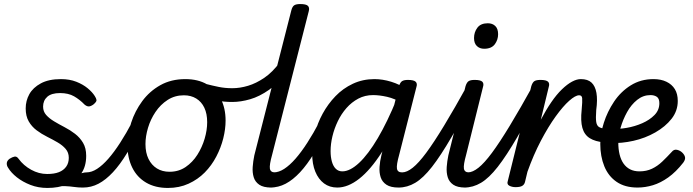

<svg xmlns="http://www.w3.org/2000/svg" viewBox="-20 -910 3423 949"><path d="M264 -13Q298 -27 326.5 -37Q355 -47 376.5 -52.5Q398 -58 409 -58Q418 -58 420 -46.5Q422 -35 418.5 -20.5Q415 -6 407.5 5.5Q400 17 388 17Q367 17 346 14Q325 11 302 10Q279 9 248 15ZM214 19Q169 19 130.5 4Q92 -11 63.5 -33.5Q35 -56 20 -81Q13 -91 13.5 -103Q14 -115 27 -125Q41 -134 52 -136Q63 -138 72 -125Q96 -92 134 -71Q172 -50 213 -50Q248 -50 271 -59Q294 -68 307 -86Q320 -104 320 -130Q320 -156 304.5 -174Q289 -192 265 -206Q241 -220 213 -234Q185 -248 161 -266Q137 -284 122 -310Q107 -336 107 -374Q107 -412 125 -444.5Q143 -477 182 -498Q221 -519 281 -519Q324 -519 357 -506Q390 -493 413 -474Q436 -455 448 -436Q456 -424 457 -415.5Q458 -407 441 -393Q428 -384 418.5 -384Q409 -384 398 -393Q374 -418 346 -434Q318 -450 277 -450Q234 -450 213.5 -431.5Q193 -413 193 -383Q193 -359 208 -342Q223 -325 247 -310.5Q271 -296 299 -281.5Q327 -267 351 -248.5Q375 -230 390.5 -204Q406 -178 406 -140Q406 -86 380.5 -51Q355 -16 312 1.5Q269 19 214 19Z M390 17Q376 17 369 5.5Q362 -6 363.5 -20.5Q365 -35 376 -46.5Q387 -58 408 -58Q433 -58 460 -75.5Q487 -93 515.5 -125.5Q544 -158 574 -204.5Q604 -251 634 -308Q642 -321 655.5 -320Q669 -319 678.5 -309.5Q688 -300 681 -286Q643 -211 608 -153.5Q573 -96 538 -58.5Q503 -21 467 -2Q431 17 390 17Z M810 19Q747 19 702 -7.5Q657 -34 633.5 -82Q610 -130 610 -192Q610 -247 628.5 -304Q647 -361 683 -410Q719 -459 772.5 -489Q826 -519 896 -519Q959 -519 1003.5 -493Q1048 -467 1071.5 -421Q1095 -375 1095 -314Q1095 -272 1083.5 -226Q1072 -180 1049 -136Q1026 -92 992 -57.5Q958 -23 912 -2Q866 19 810 19ZM818 -61Q863 -61 897.5 -84.5Q932 -108 955.5 -145Q979 -182 991.5 -224.5Q1004 -267 1004 -306Q1004 -348 990 -377.5Q976 -407 950 -423Q924 -439 889 -439Q844 -439 808.5 -416Q773 -393 748.5 -356.5Q724 -320 711.5 -278Q699 -236 699 -198Q699 -155 714 -124.5Q729 -94 755.5 -77.5Q782 -61 818 -61Z M1128 -406Q1089 -406 1054.5 -412.5Q1020 -419 990 -429Q976 -434 971.5 -445.5Q967 -457 969 -469.5Q971 -482 979.5 -490Q988 -498 998 -495Q1029 -487 1060.5 -480.5Q1092 -474 1128 -474Q1166 -474 1206 -486Q1246 -498 1286.5 -525.5Q1327 -553 1364 -603Q1374 -616 1386 -608.5Q1398 -601 1404 -586Q1410 -571 1402 -559Q1358 -500 1310.5 -466.5Q1263 -433 1216.5 -419.5Q1170 -406 1128 -406Z M1321 17Q1282 17 1261.5 3Q1241 -11 1234 -34Q1227 -57 1229 -85Q1231 -113 1237 -142L1420 -859Q1425 -878 1434.5 -884Q1444 -890 1464 -890Q1493 -890 1502 -881Q1511 -872 1506 -854L1325 -145Q1311 -95 1314 -76.5Q1317 -58 1339 -58Q1353 -58 1360 -46.5Q1367 -35 1365.5 -20.5Q1364 -6 1353 5.5Q1342 17 1321 17Z M1315 17Q1301 17 1294 5.5Q1287 -6 1288.5 -20.5Q1290 -35 1301 -46.5Q1312 -58 1333 -58Q1358 -58 1385 -75.5Q1412 -93 1440.5 -125.5Q1469 -158 1499 -204.5Q1529 -251 1559 -308Q1567 -321 1580.5 -320Q1594 -319 1603.5 -309.5Q1613 -300 1606 -286Q1568 -211 1533 -153.5Q1498 -96 1463 -58.5Q1428 -21 1392 -2Q1356 17 1315 17Z M1647 17Q1609 17 1581.5 -3.5Q1554 -24 1538.5 -61.5Q1523 -99 1523 -151Q1523 -198 1536 -249.5Q1549 -301 1575 -348.5Q1601 -396 1638 -434.5Q1675 -473 1724 -496Q1773 -519 1831 -519Q1871 -519 1913.5 -506Q1956 -493 1992 -468L1978 -396Q1931 -423 1893 -431.5Q1855 -440 1824 -440Q1784 -440 1751 -422.5Q1718 -405 1692.5 -376Q1667 -347 1649.5 -310.5Q1632 -274 1623 -236Q1614 -198 1614 -163Q1614 -134 1620.5 -111Q1627 -88 1640 -75.5Q1653 -63 1672 -63Q1710 -63 1755 -105Q1800 -147 1847.5 -227.5Q1895 -308 1941 -421L1974 -375Q1923 -244 1867 -157Q1811 -70 1755.5 -26.5Q1700 17 1647 17ZM1950 17Q1911 17 1890 3Q1869 -11 1861.5 -34Q1854 -57 1856 -85.5Q1858 -114 1865 -142L1952 -484Q1958 -503 1967.5 -509Q1977 -515 1996 -515Q2025 -515 2034.5 -506Q2044 -497 2038 -479L1953 -145Q1939 -95 1942 -76.5Q1945 -58 1967 -58Q1981 -58 1988 -46.5Q1995 -35 1993.5 -20.5Q1992 -6 1981.5 5.5Q1971 17 1950 17Z M1950 17Q1936 17 1929 5.5Q1922 -6 1923.5 -20.5Q1925 -35 1936 -46.5Q1947 -58 1968 -58Q1991 -58 2020 -81Q2049 -104 2086.5 -154.5Q2124 -205 2175 -289Q2226 -373 2293 -494Q2301 -508 2315 -506.5Q2329 -505 2339 -495Q2349 -485 2341 -472Q2268 -329 2213 -234.5Q2158 -140 2115 -85Q2072 -30 2032.5 -6.5Q1993 17 1950 17Z M2280 17Q2241 17 2220.5 3Q2200 -11 2193 -34Q2186 -57 2188 -85Q2190 -113 2196 -142L2281 -484Q2287 -503 2296.5 -509Q2306 -515 2326 -515Q2355 -515 2364 -506Q2373 -497 2367 -479L2284 -145Q2270 -95 2273 -76.5Q2276 -58 2298 -58Q2312 -58 2319 -46.5Q2326 -35 2324.5 -20.5Q2323 -6 2312 5.5Q2301 17 2280 17ZM2373 -669Q2351 -669 2337 -682.5Q2323 -696 2323 -722Q2323 -751 2339.5 -773Q2356 -795 2391 -795Q2414 -795 2428 -781.5Q2442 -768 2442 -741Q2442 -713 2425.5 -691Q2409 -669 2373 -669Z M2275 17Q2261 17 2254 5.5Q2247 -6 2248.5 -20.5Q2250 -35 2261 -46.5Q2272 -58 2293 -58Q2316 -58 2345 -81Q2374 -104 2411.5 -154.5Q2449 -205 2500 -289Q2551 -373 2618 -494Q2626 -508 2640 -506.5Q2654 -505 2664 -495Q2674 -485 2666 -472Q2593 -329 2538 -234.5Q2483 -140 2440 -85Q2397 -30 2357.5 -6.5Q2318 17 2275 17Z M2528 15Q2511 15 2497.5 8Q2484 1 2490 -16L2606 -484Q2612 -503 2621.5 -509Q2631 -515 2651 -515Q2680 -515 2689 -506Q2698 -497 2692 -479L2653 -318Q2679 -367 2705 -405Q2731 -443 2757.5 -468.5Q2784 -494 2807.5 -506.5Q2831 -519 2850 -519Q2869 -519 2877 -507Q2885 -495 2883.5 -479Q2882 -463 2871.5 -451Q2861 -439 2842 -439Q2824 -439 2793.5 -412Q2763 -385 2726.5 -334.5Q2690 -284 2653.5 -214.5Q2617 -145 2587 -61L2575 -11Q2572 2 2561.5 8.5Q2551 15 2528 15Z M2968 -206Q2922 -210 2895 -227Q2868 -244 2858.5 -278Q2849 -312 2855 -367Q2859 -410 2857.5 -424.5Q2856 -439 2843 -439Q2824 -439 2816 -451Q2808 -463 2809 -479Q2810 -495 2821 -507Q2832 -519 2851 -519Q2885 -519 2903.5 -502Q2922 -485 2928 -451Q2934 -417 2927 -366Q2924 -326 2927 -307Q2930 -288 2942 -281.5Q2954 -275 2975 -273Q2994 -271 3002.5 -260.5Q3011 -250 3009 -237Q3007 -224 2996.5 -214.5Q2986 -205 2968 -206Z M3131 17Q3069 17 3028 -11Q2987 -39 2967 -88Q2947 -137 2947 -199Q2947 -248 2964.5 -303Q2982 -358 3015 -407.5Q3048 -457 3097.5 -488Q3147 -519 3210 -519Q3247 -519 3274 -506Q3301 -493 3315.5 -469.5Q3330 -446 3330 -411Q3330 -362 3299.5 -323Q3269 -284 3219 -255.5Q3169 -227 3111 -214Q3053 -201 2998 -203L3004 -273Q3037 -271 3077.5 -278Q3118 -285 3154.5 -301Q3191 -317 3215 -341.5Q3239 -366 3239 -400Q3239 -423 3226.5 -431.5Q3214 -440 3195 -440Q3159 -440 3129.5 -416.5Q3100 -393 3079.5 -356Q3059 -319 3047.5 -279Q3036 -239 3036 -206Q3036 -173 3042.5 -146.5Q3049 -120 3062 -101.5Q3075 -83 3094.5 -73Q3114 -63 3141 -63Q3175 -63 3202.5 -76Q3230 -89 3253.5 -111.5Q3277 -134 3300 -159Q3311 -173 3326.5 -169.5Q3342 -166 3353 -155Q3364 -144 3366 -132.5Q3368 -121 3357 -106Q3321 -60 3283 -33Q3245 -6 3207 5.5Q3169 17 3131 17Z"/></svg>

Font: Playwrite IS
Style: Regular
Weight: 400
Designer: Veronika Burian, José Scaglione
Foundry: TypeTogether
Version: Version 1.002